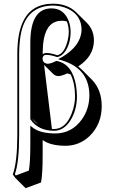

<svg xmlns="http://www.w3.org/2000/svg" viewBox="-20 -718 610 1033"><path d="M209.5 117.7Q209.5 218.8 200.7 263.7L117.7 294.4L61 237.8L48.8 220.2Q72.8 155.8 73.2 9.8V-429.2Q73.2 -660.2 213.4 -692.4Q237.8 -698.2 267.1 -698.2Q344.2 -697.3 391.1 -650.9L447.8 -594.7Q485.4 -556.2 485.4 -499.5Q484.4 -415 400.9 -360.8Q410.6 -353 418 -345.7L474.6 -289.1Q526.9 -235.4 527.3 -147.5Q527.3 -49.3 461.4 14.6Q406.7 65.9 333.5 66.4Q250 65.9 209.5 35.2ZM152.8 -80.1Q159.7 -70.8 167 -63.5Q175.3 -55.2 184.1 -49.3ZM339.8 -602.5Q326.7 -606.4 313.5 -606.4Q235.4 -606.4 216.3 -510.3Q210 -476.6 209.5 -433.6L210.4 -426.8Q219.2 -432.6 228 -433.1Q255.4 -432.6 288.1 -420.9Q325.7 -428.2 343.8 -499Q350.1 -524.9 350.1 -545.9Q349.6 -577.1 339.8 -602.5ZM217.3 -368.7 259.3 -24.4Q265.6 -23.9 271 -23.9Q333.5 -23.9 366.2 -108.9Q383.8 -154.8 383.8 -200.2Q383.3 -270 359.9 -317.9Q350.6 -321.3 341.8 -323.2Q311 -308.6 293.5 -308.6Q277.3 -309.6 266.6 -319.8ZM144.5 -74.7 143.1 -77.1V-490.2Q144 -672.9 256.8 -672.9Q321.8 -672.9 348.6 -607.9Q359.9 -579.1 359.9 -545.9Q359.9 -485.4 331.5 -442.4Q313.5 -416.5 290 -411.1L287.1 -410.6L284.7 -411.6Q252.4 -422.9 228 -422.9Q213.4 -422.9 209.5 -407.7Q209 -404.8 209 -402.8Q209 -381.8 229.5 -376Q233.9 -375 236.8 -375Q253.9 -375.5 280.8 -389.2L283.7 -390.6L287.1 -389.6Q369.6 -373 389.2 -256.8Q393.6 -229 394 -200.2Q394 -124.5 356.9 -66.9Q322.3 -15.1 271 -14.2Q186.5 -14.6 144.5 -74.7ZM143.1 61V-41.5L159.2 -29.3Q198.2 -0.5 276.9 0Q366.7 0 420.9 -76.2Q460.4 -132.8 460.9 -204.1Q460.9 -340.8 328.1 -388.2Q322.3 -390.1 314.9 -392.6L292.5 -399.9L313.5 -410.6Q415.5 -471.7 418.9 -556.2Q418.9 -636.2 345.2 -670.9Q309.1 -687.5 267.1 -688Q125.5 -688 93.8 -543Q83.5 -494.1 83 -429.2V9.8Q83 154.8 60.1 218.8L64.9 226.1L135.3 199.7Q143.1 155.3 143.1 61Z"/></svg>

Font: Linux Biolinum Shadow O
Style: Bold
Weight: 700
Designer: Philipp H. Poll
Foundry: Philipp H. Poll
Version: Version 0.9.2